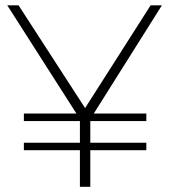

<svg xmlns="http://www.w3.org/2000/svg" viewBox="-20 -720 652 740"><path d="M328 0H288V-141H72V-170H288V-253L287.5 -253.5H72V-282.5H274.5L8 -699.5H51.5L308 -303.5L560.5 -699.5H604L341.5 -282.5H544V-253.5H328V-170H544V-141H328Z"/></svg>

Font: Argentum Novus ExtraLight
Style: Regular
Weight: 250
Designer: Julieta Ulanovsky (font) & Cristiano Sobral (main changes)
Foundry: Julieta Ulanovsky (font) & Cristiano Sobral (main changes)
Version: Version 3.00;November 27, 2020;FontCreator 13.0.0.2655 64-bi